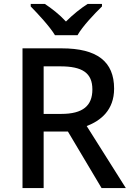

<svg xmlns="http://www.w3.org/2000/svg" viewBox="-20 -961 673 981"><path d="M261 -781H376C401 -826 463 -891 501 -928V-941H428C393 -919 353 -887 317 -851C284 -887 244 -918 209 -941H137V-928C174 -890 234 -826 261 -781ZM295 -714H95V0H203V-289H327L499 0H623L423 -317C494 -344 563 -398 563 -508C563 -646 477 -714 295 -714ZM288 -622C400 -622 452 -589 452 -504C452 -421 404 -379 293 -379H203V-622Z"/></svg>

Font: Noto Sans Bamum Medium
Style: Regular
Weight: 500
Designer: Monotype Design Team
Foundry: Monotype Imaging Inc.
Version: Version 2.002